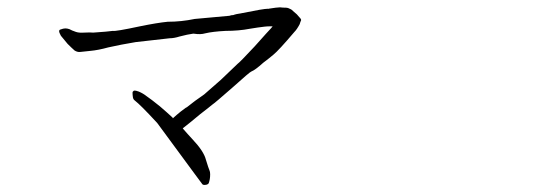

<svg xmlns="http://www.w3.org/2000/svg" viewBox="-20 -580 1540 534"><path d="M543 -67.4Q524.4 -92.8 520.5 -97.7L417 -238.3L416 -239.3Q392.6 -264.6 377.9 -279.3Q363.3 -293.9 354.5 -300.8Q350.6 -303.7 349.6 -309.6Q348.6 -316.4 348.6 -322.3Q348.6 -325.2 350.6 -326.2Q351.6 -328.1 354.5 -328.1Q358.4 -328.1 366.2 -325.2Q377.9 -320.3 387.7 -312.5Q399.4 -304.7 424.8 -284.2Q444.3 -267.6 460 -252.9L460.9 -251L462.9 -252.9Q466.8 -256.8 471.7 -260.7Q480.5 -268.6 498 -281.2H499Q520.5 -298.8 547.9 -317.4Q552.7 -321.3 594.7 -358.4L640.6 -402.3Q646.5 -406.2 688.5 -451.2Q728.5 -496.1 734.4 -502L738.3 -506.8H732.4Q722.7 -506.8 715.8 -505.9Q698.2 -503.9 674.8 -500Q644.5 -494.1 607.4 -494.1Q571.3 -492.2 550.8 -487.3Q538.1 -483.4 519.5 -486.3H518.6H516.6Q502 -484.4 479.5 -478.5Q463.9 -473.6 452.1 -473.6Q379.9 -465.8 357.4 -462.9Q316.4 -456.1 281.2 -448.2Q252.9 -440.4 231.4 -438.5Q214.8 -436.5 203.1 -435.5Q195.3 -434.6 187.5 -439.5Q179.7 -446.3 168 -458Q156.2 -471.7 149.4 -480.5Q144.5 -489.3 144.5 -493.2Q144.5 -497.1 148.4 -498Q156.2 -501 161.6 -501Q167 -501 172.9 -499Q179.7 -495.1 191.4 -491.2Q200.2 -488.3 213.9 -489.3Q231.4 -490.2 239.3 -489.3Q281.2 -492.2 293.9 -494.1Q300.8 -492.2 369.1 -506.8Q417 -516.6 446.3 -519.5Q484.4 -519.5 521.5 -527.3L618.2 -536.1Q623 -538.1 628.9 -538.1Q635.7 -541 655.3 -543.9Q712.9 -555.7 725.6 -555.7L726.6 -554.7V-555.7Q751 -559.6 758.8 -559.6Q766.6 -558.6 775.4 -558.6Q781.2 -558.6 790 -553.7Q792 -551.8 805.7 -540Q809.6 -536.1 812.5 -532.2Q818.4 -526.4 817.4 -523.4Q815.4 -519.5 813.5 -512.7Q805.7 -498 798.8 -491.2Q754.9 -439.5 740.2 -427.7Q727.5 -417 711.9 -405.3Q690.4 -385.7 678.7 -380.9Q674.8 -379.9 627 -336.9Q578.1 -293.9 569.3 -288.1Q562.5 -282.2 537.1 -262.7Q506.8 -237.3 490.2 -224.6L488.3 -222.7L490.2 -220.7Q501 -208 515.6 -192.4Q546.9 -159.2 552.7 -135.7Q560.5 -110.4 562.5 -106.4Q564.5 -102.5 564.5 -95.2Q564.5 -87.9 563.5 -82Q562.5 -76.2 560.5 -70.3Q558.6 -67.4 554.7 -66.4Q545.9 -64.5 543 -67.4ZM805.7 -540ZM521.5 -527.3ZM149.4 -480.5ZM187.5 -439.5ZM349.6 -309.6Z"/></svg>

Font: ToneOZ-Zhuyin-Tsuipita-TC
Style: Regular
Weight: 400
Designer: ÂÆ£ÂøóÂáåJeffrey Xuan(jeffreyx@gmail.com, ToneOZ.com) ÈòøÂù§(cjkFonts)
Foundry: ToneOZ
Version: Version 0.240710